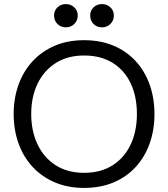

<svg xmlns="http://www.w3.org/2000/svg" viewBox="-20 -909 824 941"><path d="M392 12Q312 12 248 -15.5Q184 -43 139 -92Q94 -141 70.5 -207Q47 -273 47 -350Q47 -427 70.5 -493Q94 -559 139 -608Q184 -657 247.5 -684.5Q311 -712 392 -712Q472 -712 535.5 -685.5Q599 -659 644 -610.5Q689 -562 713 -495.5Q737 -429 737 -350Q737 -271 713 -204.5Q689 -138 644 -89.5Q599 -41 535.5 -14.5Q472 12 392 12ZM392 -62Q474 -62 532 -99Q590 -136 620.5 -201Q651 -266 651 -350Q651 -436 620.5 -500.5Q590 -565 532 -601Q474 -637 392 -637Q311 -637 253 -600Q195 -563 164 -498.5Q133 -434 133 -350Q133 -267 164 -201.5Q195 -136 253 -99Q311 -62 392 -62ZM303 -775Q278 -775 261.5 -791.5Q245 -808 245 -833Q245 -857 261.5 -873Q278 -889 303 -889Q327 -889 344 -873Q361 -857 361 -833Q361 -808 344 -791.5Q327 -775 303 -775ZM480 -775Q455 -775 438.5 -791.5Q422 -808 422 -833Q422 -857 438.5 -873Q455 -889 480 -889Q504 -889 521 -873Q538 -857 538 -833Q538 -808 521 -791.5Q504 -775 480 -775Z"/></svg>

Font: Rethink Sans
Style: Regular
Weight: 400
Designer: The Rethink Sans project authors (Hans Thiessen). DM Sans designed by Colophon Foundry.
Foundry: Rethink Communications LLC
Version: Version 1.001